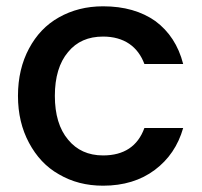

<svg xmlns="http://www.w3.org/2000/svg" viewBox="-20 -580 640 609"><path d="M37 -276C37 -276 37 -276 37 -276C37 -219 49 -170 72 -127C95 -84 126 -50 167 -27C208 -3 254 9 307 9C307 9 307 9 307 9C372 9 427 -8 471 -41C515 -74 545 -118 561 -174C561 -174 438 -174 438 -174C438 -174 438 -174 438 -174C417 -116 373 -87 307 -87C307 -87 307 -87 307 -87C260 -87 223 -104 196 -137C168 -170 154 -217 154 -276C154 -276 154 -276 154 -276C154 -335 168 -382 196 -415C223 -448 260 -464 307 -464C307 -464 307 -464 307 -464C340 -464 368 -456 390 -441C412 -426 428 -404 438 -377C438 -377 561 -377 561 -377C561 -377 561 -377 561 -377C546 -436 516 -481 473 -513C429 -544 374 -560 307 -560C307 -560 307 -560 307 -560C254 -560 208 -548 167 -525C126 -502 95 -469 72 -426C49 -383 37 -333 37 -276Z"/></svg>

Font: Girnar Poppins
Style: Medium
Weight: 500
Designer: Ninad Kale (Devanagari), Jonny Pinhorn (Latin)
Foundry: Indian Type Foundry
Version: ""